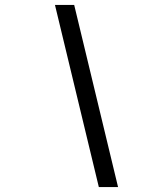

<svg xmlns="http://www.w3.org/2000/svg" viewBox="-20 -759 604 779"><path d="M203 -739H281L459 0H381Z"/></svg>

Font: Involve Medium Oblique
Style: Italic
Weight: 500
Italic angle: -10.5°
Designer: Stefan Peev
Foundry: Context Ltd.
Version: Version 1.001